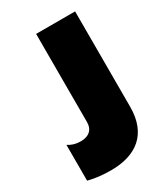

<svg xmlns="http://www.w3.org/2000/svg" viewBox="-179 -784 778 887"><g transform="rotate(-30 210.0 -340.5)"><path d="M147 19C280 19 369 -45 369 -191V-700H161V-229C161 -190 137 -167 93 -167C64 -167 42 -175 26 -186V5C65 15 104 19 147 19Z"/></g></svg>

Font: Fixel Display Black
Style: Regular
Weight: 900
Designer: AlfaBravo + MacPaw
Foundry: Kyrylo Tkachov, Marchela Mozhyna, Serhii Makarenko, Maria Weinstein, Zakhar Kryvoshyya
Version: Version 1.211